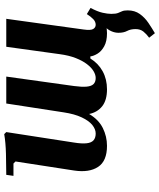

<svg xmlns="http://www.w3.org/2000/svg" viewBox="60 -590 773 934"><g transform="rotate(-90 447.0 -123.5)"><path d="M875 -70Q857 -36 851.5 -11.5Q846 13 846 31Q846 53 850.5 64Q855 75 859 84Q863 93 863 111Q863 145 845.5 169.5Q828 194 802 211.5Q776 229 752 243L730 215Q748 202 760 187Q772 172 772 149Q772 125 763 108Q754 91 754 66Q754 33 780.5 2Q807 -29 865 -70ZM845 -88 875 -70Q852 -24 821 -7Q790 10 752 10Q713 10 688.5 -3.5Q664 -17 652.5 -36Q641 -55 639 -71H629Q605 -32 566.5 -11Q528 10 479 10Q426 10 396.5 -13.5Q367 -37 359 -77Q332 -31 291 -10.5Q250 10 204 10Q130 10 101.5 -33.5Q73 -77 84 -150L128 -435L118 -445H58L63 -480Q110 -480 165.5 -481.5Q221 -483 261 -490L271 -480L220 -150Q214 -113 216.5 -89.5Q219 -66 231 -55.5Q243 -45 264 -45Q285 -45 305.5 -61.5Q326 -78 342.5 -113Q359 -148 367 -201L410 -480H541L495 -150Q490 -113 492 -89.5Q494 -66 504.5 -55.5Q515 -45 534 -45Q550 -45 567.5 -55.5Q585 -66 601.5 -87.5Q618 -109 631 -142Q644 -175 650 -220L686 -480H822L770 -104Q765 -69 772.5 -57Q780 -45 793 -45Q808 -45 820.5 -57Q833 -69 845 -88Z"/></g></svg>

Font: Brygada 1918
Style: Bold Italic
Weight: 700
Italic angle: -8°
Designer: Mateusz Machalski | Borys Kosmynka | Przemek Hoffer
Foundry: NIEPODLEGLA 2018
Version: Version 3.006